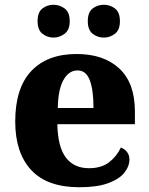

<svg xmlns="http://www.w3.org/2000/svg" viewBox="-20 -777 626 807"><path d="M314 10Q178 10 111 -62.5Q44 -135 44 -266Q44 -407 111.5 -478.5Q179 -550 302 -550Q416 -550 481.5 -489Q547 -428 547 -309V-255H221Q223 -159 257 -114.5Q291 -70 354 -70Q406 -70 438.5 -95Q471 -120 488 -157Q504 -151 514 -138Q524 -125 524 -107Q524 -78 502.5 -51Q481 -24 434.5 -7Q388 10 314 10ZM373 -323Q373 -398 357.5 -439.5Q342 -481 306 -481Q269 -481 246.5 -440.5Q224 -400 223 -323ZM417 -619Q390 -619 369.5 -635Q349 -651 349 -688Q349 -726 369.5 -741.5Q390 -757 417 -757Q442 -757 463 -741.5Q484 -726 484 -688Q484 -651 463 -635Q442 -619 417 -619ZM205 -619Q179 -619 158.5 -635Q138 -651 138 -688Q138 -726 158.5 -741.5Q179 -757 205 -757Q230 -757 251.5 -741.5Q273 -726 273 -688Q273 -651 251.5 -635Q230 -619 205 -619Z"/></svg>

Font: Noto Serif Tamil ExtraBold
Style: Italic
Weight: 800
Italic angle: -12°
Designer: Indian Type Foundry, Tom Grace, and the Monotype Design Team
Foundry: Monotype Imaging Inc.
Version: Version 2.003; ttfautohint (v1.8.4.7-5d5b)